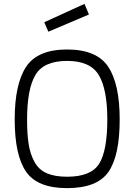

<svg xmlns="http://www.w3.org/2000/svg" viewBox="-20 -963 696 993"><path d="M327 -49Q451 -49 493 -116.5Q535 -184 535 -345Q535 -501 491 -574.5Q447 -648 327 -648Q206 -648 163 -575Q120 -502 120 -345Q120 -267 128.5 -215.5Q137 -164 159 -124.5Q181 -85 222 -67Q263 -49 327 -49ZM327 10Q173 10 114.5 -75.5Q56 -161 56 -345Q56 -528 115 -617.5Q174 -707 327 -707Q480 -707 539.5 -618Q599 -529 599 -345Q599 -157 540.5 -73.5Q482 10 327 10ZM209 -848 417 -943 440 -888 230 -799Z"/></svg>

Font: TypoPRO Titillium Text
Style: 250 wt
Weight: 300
Designer: Accademia di Belle Arti di Urbino and others
Foundry: Accademia di Belle Arti di Urbino and others.
Version: Version 25.000